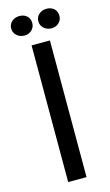

<svg xmlns="http://www.w3.org/2000/svg" viewBox="-130 -903 546 950"><g transform="rotate(-15 142.5 -428.0)"><path d="M189 0H95V-700H189ZM74 -756Q51 -756 35 -770.5Q19 -785 19 -806Q19 -828 35 -842Q51 -856 74 -856Q97 -856 112 -842.5Q127 -829 127 -806Q127 -785 112 -770.5Q97 -756 74 -756ZM213 -756Q190 -756 174 -770.5Q158 -785 158 -806Q158 -828 174 -842Q190 -856 213 -856Q236 -856 251 -842.5Q266 -829 266 -806Q266 -785 251 -770.5Q236 -756 213 -756Z"/></g></svg>

Font: Tilda Sans Medium
Style: Regular
Weight: 500
Designer: ParaType Ltd
Foundry: ParaType Ltd
Version: Version 1.009